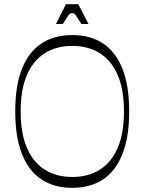

<svg xmlns="http://www.w3.org/2000/svg" viewBox="-20 -884 693 920"><path d="M326 16Q240 16 179 -24Q118 -64 85.5 -145.5Q53 -227 53 -350Q53 -474 85.5 -555Q118 -636 179 -676Q240 -716 326 -716Q413 -716 473.5 -676Q534 -636 566.5 -555Q599 -474 599 -350Q599 -227 566.5 -145.5Q534 -64 473.5 -24Q413 16 326 16ZM326 -36Q403 -36 458.5 -71Q514 -106 544 -175.5Q574 -245 574 -350Q574 -455 544 -524.5Q514 -594 458.5 -629Q403 -664 326 -664Q250 -664 194.5 -629Q139 -594 109 -524.5Q79 -455 79 -350Q79 -245 109 -175.5Q139 -106 194.5 -71Q250 -36 326 -36ZM248 -769 296 -864H355L404 -769H370Q354 -795 346.5 -806Q339 -817 335.5 -819Q332 -821 326 -821Q321 -821 316.5 -819Q312 -817 305 -806Q298 -795 281 -769Z"/></svg>

Font: Ojuju Light
Style: Regular
Weight: 300
Designer: Chisaokwu Joboson, Mirko Velimirovic
Foundry: Udi Foundry
Version: Version 1.000